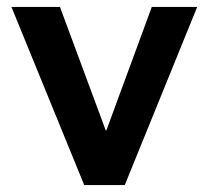

<svg xmlns="http://www.w3.org/2000/svg" viewBox="-20 -528 602 554"><path d="M223 6 13 -508H153L285 -152H287L418 -508H549L340 6Z"/></svg>

Font: REM Medium
Style: Regular
Weight: 500
Designer: Octavio Pardo
Foundry: Ashler Design
Version: Version 1.005;gftools[0.9.28]